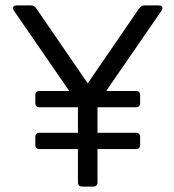

<svg xmlns="http://www.w3.org/2000/svg" viewBox="-20 -687 642 707"><path d="M283 0Q267 0 267 -16V-138H126Q110 -138 110 -154V-182Q110 -198 126 -198H267V-292H126Q110 -292 110 -308V-336Q110 -352 126 -352H235L31 -648Q26 -656 29 -661.5Q32 -667 42 -667H94Q106 -667 113 -657L303 -380L493 -657Q500 -667 512 -667H564Q574 -667 577 -661.5Q580 -656 575 -648L371 -352H480Q496 -352 496 -336V-308Q496 -292 480 -292H339V-198H480Q496 -198 496 -182V-154Q496 -138 480 -138H339V-16Q339 0 323 0Z"/></svg>

Font: Pitagon Sans
Style: Regular
Weight: 400
Designer: Travis Tran
Foundry: Pitagon
Version: Version 1.001; ttfautohint (v1.8.4.7-5d5b);gftools[0.9.26]